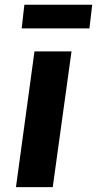

<svg xmlns="http://www.w3.org/2000/svg" viewBox="-20 -768 398 788"><path d="M45.5 0 121.5 -557H273.5L196.5 0ZM69 -651.5 80 -748.5H358.5L347 -651.5Z"/></svg>

Font: Merriweather Sans Italic
Style: Bold
Weight: 700
Italic angle: -7.5°
Designer: Eben Sorkin
Foundry: Eben Sorkin
Version: Version 1.008; ttfautohint (v1.7.19-72a1) -l 8 -r 50 -G 200 